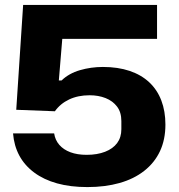

<svg xmlns="http://www.w3.org/2000/svg" viewBox="-20 -749 726 780"><path d="M335 11Q266 11 212 -4Q158 -19 119 -48Q80 -77 58.5 -117Q37 -157 33 -207H200Q204 -180 221 -160.5Q238 -141 266 -130.5Q294 -120 332 -120Q375 -120 407 -132.5Q439 -145 456 -168Q473 -191 473 -224V-257Q473 -293 455.5 -316Q438 -339 409 -350.5Q380 -362 344 -362Q297 -362 261 -345Q225 -328 203 -297L46 -303L74 -729H618V-591H233L219 -422H230Q260 -451 305 -464Q350 -477 398 -477Q459 -477 506.5 -461Q554 -445 586.5 -414.5Q619 -384 635.5 -340.5Q652 -297 652 -243Q652 -182 630 -135Q608 -88 566 -55Q524 -22 465.5 -5.5Q407 11 335 11Z"/></svg>

Font: Hubot Sans SemiExpanded
Style: Bold
Weight: 700
Width: 6
Designer: Deni Anggara
Foundry: GitHub, Inc., Subsidiary of Microsoft Corporation
Version: Version 2.000